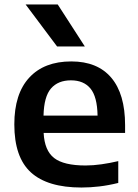

<svg xmlns="http://www.w3.org/2000/svg" viewBox="-20 -828 616 858"><path d="M344 10Q192.5 10 118.2 -57.5Q44 -125 44 -272Q44 -409 110.8 -481.2Q177.5 -553.5 298.5 -553.5Q415.5 -553.5 477.2 -480.8Q539 -408 539 -268.5V-234H175Q179 -155 222 -121.8Q265 -88.5 362.5 -88.5Q396 -88.5 433.2 -93.8Q470.5 -99 508.5 -108V-10.5Q464 0.5 423.5 5.2Q383 10 344 10ZM297 -469Q239.5 -469 208 -432.8Q176.5 -396.5 174.5 -311.5H416Q414.5 -396 384.2 -432.5Q354 -469 297 -469ZM235 -620.5 94.5 -808H238L359 -620.5Z"/></svg>

Font: Encode Sans Semi Expanded SemiBold
Style: Regular
Weight: 600
Width: 6
Designer: Multiple Designers
Foundry: Impallari Type
Version: Version 3.000; ttfautohint (v1.8.3) -l 8 -r 50 -G 200 -x 14 